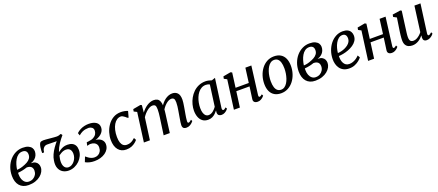

<svg xmlns="http://www.w3.org/2000/svg" viewBox="86 -1774 6824 2989"><g transform="rotate(-20 3498.0 -279.0)"><path d="M239.6 9.7Q190.4 9.7 153.3 -6.1Q116.2 -21.9 91 -51.3Q65.8 -80.8 53.1 -121.9Q40.4 -163 40.4 -213.5Q40.4 -289.7 64.5 -354.3Q88.6 -419 130.8 -467.3Q173 -515.5 228.4 -542.3Q283.7 -569 346.5 -569Q404.3 -569 439.8 -552.4Q475.2 -535.7 491.5 -509.5Q507.7 -483.2 507.7 -453.7Q507.7 -421.2 495.1 -390.3Q482.4 -359.5 455.4 -335.5Q428.5 -311.5 385.6 -298.3Q430.7 -299 457.8 -283.8Q484.9 -268.6 497.3 -243.3Q509.7 -218 509.7 -188.1Q509.7 -152.2 491.2 -117.2Q472.7 -82.2 437.7 -53.4Q402.7 -24.5 352.6 -7.4Q302.5 9.7 239.6 9.7ZM263 -40.4Q302.5 -40.4 333.1 -58.1Q363.7 -75.9 381.5 -106Q399.3 -136.2 399.3 -172.9Q399.3 -200.6 388.4 -220Q377.6 -239.3 356.1 -249.4Q334.7 -259.4 302.8 -259.4Q295.6 -257.7 284.6 -254Q273.6 -250.4 260.3 -246.6Q247 -242.8 232.8 -239.7Q214.8 -236 193.4 -232.2Q172 -228.4 147.5 -226.8Q147 -218.8 146.8 -210.9Q146.7 -203 146.7 -195.7Q146.7 -152.8 160.4 -117.5Q174.2 -82.2 200.4 -61.3Q226.6 -40.4 263 -40.4ZM148.8 -275.5Q166.3 -276.5 181.2 -278.5Q196.1 -280.4 211.4 -284.1Q226.6 -287.7 244.7 -293.6Q290.5 -308.7 325.4 -328.1Q360.2 -347.5 379.8 -374.7Q399.4 -401.9 399.4 -439.4Q399.4 -477.3 379.6 -496.4Q359.9 -515.5 323.3 -515.5Q282.3 -515.5 251.6 -493.3Q220.9 -471.1 200 -435.1Q179 -399.1 166.5 -357.1Q154 -315.2 148.8 -275.5Z M636 -386.4H605.2Q604.4 -404.1 605.5 -430.2Q606.7 -456.2 610.8 -483Q614.9 -509.7 622.6 -530.6Q630.4 -551.5 642.5 -558.5Q648 -561.5 660.4 -564.8Q672.8 -568 690.6 -568Q706.2 -568 736 -565.6Q765.9 -563.1 799.9 -559.8Q834 -556.4 863.2 -554Q892.5 -551.6 906.3 -551.6Q925.9 -551.6 945.3 -556.7Q964.6 -561.9 974.4 -568Q978.6 -565.5 981.4 -563.6Q984.3 -561.7 988 -557.4Q991.7 -553.1 997.8 -543.1Q953.8 -492.5 917.1 -437.7Q880.4 -382.9 854.9 -311.1Q873.9 -323.8 895.9 -338.6Q917.9 -353.4 947.3 -364.1Q976.6 -374.8 1017.1 -374.8Q1062.2 -374.8 1093.9 -359.1Q1125.7 -343.4 1142.4 -313.1Q1159.1 -282.9 1159.1 -238.2Q1159.1 -188.4 1138.5 -143.4Q1117.8 -98.4 1082 -63.6Q1046.2 -28.8 1000.2 -8.9Q954.3 11 903.6 11Q849 11 806.9 -14.4Q764.7 -39.9 744.8 -90.2Q724.9 -140.5 737.4 -214.8Q744.1 -261.9 765.1 -308.8Q786.1 -355.7 819.9 -404.1Q853.7 -452.5 898.7 -504.1L885.8 -483.4Q886.7 -483 872.7 -483.2Q858.8 -483.4 836.8 -483.9Q814.8 -484.5 790.9 -484.8Q767.1 -485.2 747.9 -485.5Q728.7 -485.9 721 -485.9Q702.4 -485.9 686.5 -477.7Q670.5 -469.5 659.5 -454.5Q648.9 -441.6 643 -422Q637 -402.4 636 -386.4ZM917.1 -39Q944.8 -39 970.1 -53Q995.4 -67 1015.3 -91.1Q1035.2 -115.2 1046.9 -146.3Q1058.5 -177.5 1058.5 -211.3Q1058.5 -242 1048.5 -264.4Q1038.5 -286.8 1018.6 -298.9Q998.8 -311 969.2 -311Q941.9 -311 918.9 -302.3Q895.8 -293.6 877.5 -281.4Q859.1 -269.2 844.6 -259.1Q837.3 -229.8 833.2 -201.4Q829.2 -172.9 830.2 -146.9Q831.6 -112.9 842.7 -88.7Q853.7 -64.5 872.6 -51.8Q891.6 -39 917.1 -39Z M1331.6 9.7Q1286.6 9.7 1254.2 1.6Q1221.7 -6.5 1203.1 -15.3Q1184.5 -24.1 1180.9 -26.3L1213.6 -109.5Q1233.6 -93 1254.6 -78.1Q1275.7 -63.2 1299.9 -54Q1324.2 -44.8 1352.1 -44.8Q1384 -44.8 1410.7 -59.2Q1437.4 -73.6 1453.6 -102Q1469.8 -130.4 1469.8 -171.1Q1469.8 -196.6 1457.6 -217.8Q1445.4 -238.9 1419.4 -251.5Q1393.4 -264.1 1351.6 -264.1L1302.3 -253.4L1314.6 -307.9L1347.2 -311.5Q1399.5 -317.2 1431.7 -335.4Q1463.9 -353.7 1479 -380.6Q1494.1 -407.5 1494.1 -438.1Q1494.1 -473.4 1469.2 -491Q1444.2 -508.6 1415.9 -508.6Q1392.2 -508.6 1366.1 -504.5Q1340 -500.5 1310.9 -487.3Q1281.9 -474 1248.6 -445.6L1234.2 -488.5Q1262.7 -515.5 1296 -532.9Q1329.3 -550.2 1365.7 -558.6Q1402.2 -567 1439.1 -567Q1514.1 -567 1559.3 -537.2Q1604.5 -507.5 1604.5 -450.4Q1604.5 -418.8 1590.5 -391.9Q1576.4 -365 1551.1 -343.5Q1525.7 -322.1 1491.1 -307.2Q1456.5 -292.3 1416 -285.1L1411.2 -293.2Q1464.5 -299 1503.5 -284.8Q1542.5 -270.6 1563.8 -242.4Q1585.1 -214.2 1585.1 -178Q1585.1 -135.1 1565.2 -100.5Q1545.2 -65.9 1510.2 -41.3Q1475.2 -16.6 1429.3 -3.4Q1383.5 9.7 1331.6 9.7Z M1857.9 10Q1774.1 10 1726.2 -48.7Q1678.3 -107.4 1677.9 -213.1Q1677.6 -271.5 1696.2 -333.6Q1714.8 -395.6 1751.7 -448.9Q1788.7 -502.2 1844 -535.1Q1899.3 -568 1972.3 -568Q1999.8 -568 2031.9 -562.3Q2063.9 -556.5 2085.8 -545.8L2058 -444.3L2039.6 -449.7Q2027.2 -461.8 2011.5 -474.4Q1995.8 -487 1979.8 -495.5Q1963.8 -504 1949.6 -504Q1913.4 -504 1882.9 -483.6Q1852.4 -463.3 1830.2 -425.7Q1807.9 -388.1 1795.7 -336.4Q1783.5 -284.7 1784 -222.2Q1784.7 -166 1797.3 -129.5Q1809.9 -93.1 1833.8 -75.2Q1857.6 -57.4 1891.6 -57.4Q1922 -57.4 1945.4 -65.4Q1968.7 -73.4 1988.6 -87.2Q2008.4 -101 2027.8 -118.7L2048 -80.6Q2035.7 -64.6 2010.1 -43.1Q1984.5 -21.7 1946.4 -5.8Q1908.4 10 1857.9 10Z M2318.9 -557.4 2307.2 -438.3Q2326.1 -464.5 2350 -488Q2373.9 -511.5 2401.2 -529.6Q2428.5 -547.7 2457.6 -557.8Q2486.7 -568 2516.3 -568Q2553.1 -568 2577.4 -553.6Q2601.7 -539.3 2614.1 -508.4Q2626.5 -477.4 2627.4 -426.9Q2627.5 -422 2627.4 -416.7Q2627.2 -411.3 2627 -406Q2626.8 -400.6 2626.1 -394.7L2610.3 -415.6Q2627.9 -447.9 2651.2 -475.7Q2674.5 -503.4 2701.9 -524.1Q2729.4 -544.8 2759.9 -556.4Q2790.4 -568 2823 -568Q2875 -568 2908.2 -534.7Q2941.3 -501.4 2941.3 -422.1Q2941.3 -401.6 2937.3 -371.1Q2933.3 -340.7 2927.8 -307.9Q2922.3 -275.1 2917.3 -247Q2912.8 -221.6 2907.7 -192.9Q2902.6 -164.1 2898.7 -136Q2894.9 -107.8 2893.4 -84.8Q2892.7 -67.9 2896.2 -60.1Q2899.6 -52.4 2907.1 -52.4Q2918.1 -52.4 2929.8 -59.2Q2941.6 -66.1 2959.3 -82.3L2971.9 -57.1Q2967.1 -49.9 2951.3 -33.8Q2935.5 -17.7 2910.5 -3.9Q2885.5 10 2853.4 10Q2828.2 10 2813.8 1.9Q2799.4 -6.2 2793.7 -20.8Q2787.9 -35.3 2788.3 -54.6Q2789 -75.5 2793.1 -103.9Q2797.2 -132.4 2802.7 -163.4Q2808.2 -194.3 2812.7 -222.9Q2817.2 -250.1 2823 -283.2Q2828.8 -316.3 2832.9 -350.3Q2837 -384.3 2836.9 -413.8Q2836.7 -461.2 2822.8 -477.6Q2808.8 -494.1 2779.6 -494.1Q2758.9 -494.1 2735.5 -482.6Q2712 -471.1 2688.7 -450.3Q2665.3 -429.6 2644.6 -402.4Q2623.9 -375.3 2608.7 -344L2627.9 -403.3Q2626.8 -380 2624 -352.6Q2621.2 -325.3 2617.7 -298.2Q2614.3 -271.1 2610.8 -247L2578.6 0H2476.7L2507.6 -220.6Q2511.8 -248.8 2516.4 -282.4Q2521.1 -316 2524.3 -350Q2527.5 -383.9 2527.4 -413Q2526.9 -462.2 2513.6 -478.5Q2500.3 -494.8 2466.8 -494.8Q2447.4 -494.8 2425.1 -484.5Q2402.7 -474.2 2379.7 -455.9Q2356.8 -437.7 2335.8 -413.9Q2314.8 -390.2 2298 -363.4L2248.9 0H2149.2L2214 -483L2164.4 -507.7L2171.7 -545.2L2298.2 -568Z M3468 -92.9Q3464.8 -69.7 3471.7 -61Q3478.5 -52.4 3487 -52.4Q3496.2 -52.4 3506.3 -58.8Q3516.5 -65.3 3531.3 -78.6L3545.3 -53Q3541.3 -46.3 3526.2 -31.1Q3511.1 -15.9 3487.5 -2.9Q3463.8 10 3434.4 10Q3406.1 10 3388.5 -4.9Q3370.9 -19.9 3371.5 -53.8L3375.2 -84.8Q3357.5 -62.2 3334.8 -40.3Q3312.1 -18.5 3282.2 -4.2Q3252.3 10 3213.4 10Q3158.2 10 3122.1 -17.5Q3086 -44.9 3068.2 -92.1Q3050.5 -139.4 3050.5 -198.1Q3050.5 -247.4 3064.1 -299.5Q3077.7 -351.6 3104.3 -399.5Q3130.8 -447.3 3170 -485.4Q3209.1 -523.6 3260.6 -545.8Q3312 -568 3375 -568Q3398 -568 3425.8 -562Q3453.7 -555.9 3474.8 -547.7L3533.3 -567.3ZM3423.4 -497Q3409.9 -505.8 3393.9 -509.7Q3377.8 -513.7 3360.4 -513.7Q3319.9 -513.7 3287.3 -495.4Q3254.7 -477.2 3230.2 -445.8Q3205.6 -414.5 3189.1 -374.3Q3172.7 -334.2 3164.4 -290.2Q3156.1 -246.3 3156.1 -203.4Q3156.1 -155.2 3167.1 -122.1Q3178 -89.1 3197.4 -72.3Q3216.7 -55.5 3242.1 -55.5Q3265.3 -55.5 3285.2 -64.1Q3305.1 -72.8 3321.8 -86.6Q3338.5 -100.4 3352.1 -115.8Q3365.6 -131.3 3375.8 -145.3Z M4071.8 -87.9Q4069.6 -69.5 4073.9 -60.9Q4078.1 -52.4 4085.1 -52.4Q4093.9 -52.4 4104.4 -57.7Q4114.8 -63 4130.4 -76.8L4143.4 -50.9Q4139.1 -44.5 4124.1 -29.7Q4109 -14.8 4085.6 -2.4Q4062.2 10 4033.3 10Q4011.3 10 3995 2.8Q3978.7 -4.3 3970.6 -18.9Q3962.5 -33.5 3965.5 -55.3L3993.5 -258.4H3774.4L3739.6 0H3640.5L3705.2 -481.5L3657.4 -506.6L3664.7 -544.1L3789.8 -566.6L3813.8 -554.4L3781.8 -312.4H4000.7L4032.4 -554.5H4131.3Z M4508.2 -568.3Q4572.8 -568.3 4617.3 -541.5Q4661.9 -514.8 4685.2 -463.7Q4708.6 -412.7 4708.7 -339.7Q4708.9 -271.9 4688.6 -209Q4668.4 -146.1 4630.7 -96.4Q4592.9 -46.8 4540.1 -17.8Q4487.3 11.2 4422.5 11.2Q4359.2 11.2 4314.3 -15Q4269.3 -41.2 4245.8 -91.5Q4222.2 -141.8 4221.9 -213.4Q4221.8 -282.4 4241.8 -346.1Q4261.9 -409.8 4299.6 -459.9Q4337.2 -509.9 4390.1 -539.1Q4443.1 -568.3 4508.2 -568.3ZM4492.4 -515.3Q4459.3 -515.3 4433.3 -497.2Q4407.3 -479.1 4388 -448.6Q4368.6 -418.1 4355.8 -379.7Q4343 -341.3 4336.9 -300.2Q4330.7 -259.1 4330.8 -220.4Q4331 -159.5 4343.8 -119.9Q4356.7 -80.2 4381.1 -60.8Q4405.6 -41.4 4440.2 -41.4Q4472.5 -41.4 4498.2 -59.4Q4523.8 -77.4 4543 -107.9Q4562.1 -138.4 4574.7 -176.7Q4587.2 -214.9 4593.6 -255.9Q4599.9 -296.9 4599.8 -335.6Q4599.7 -396.6 4587.3 -436.3Q4575 -476 4551.4 -495.6Q4527.7 -515.3 4492.4 -515.3Z M4990.6 9.7Q4941.4 9.7 4904.3 -6.1Q4867.2 -21.9 4842 -51.3Q4816.8 -80.8 4804.1 -121.9Q4791.4 -163 4791.4 -213.5Q4791.4 -289.7 4815.5 -354.3Q4839.6 -419 4881.8 -467.3Q4924 -515.5 4979.4 -542.3Q5034.7 -569 5097.5 -569Q5155.3 -569 5190.8 -552.4Q5226.2 -535.7 5242.5 -509.5Q5258.7 -483.2 5258.7 -453.7Q5258.7 -421.2 5246.1 -390.3Q5233.4 -359.5 5206.4 -335.5Q5179.5 -311.5 5136.6 -298.3Q5181.7 -299 5208.8 -283.8Q5235.9 -268.6 5248.3 -243.3Q5260.7 -218 5260.7 -188.1Q5260.7 -152.2 5242.2 -117.2Q5223.7 -82.2 5188.7 -53.4Q5153.7 -24.5 5103.6 -7.4Q5053.5 9.7 4990.6 9.7ZM5014 -40.4Q5053.5 -40.4 5084.1 -58.1Q5114.7 -75.9 5132.5 -106Q5150.3 -136.2 5150.3 -172.9Q5150.3 -200.6 5139.4 -220Q5128.6 -239.3 5107.1 -249.4Q5085.7 -259.4 5053.8 -259.4Q5046.6 -257.7 5035.6 -254Q5024.6 -250.4 5011.3 -246.6Q4998 -242.8 4983.8 -239.7Q4965.8 -236 4944.4 -232.2Q4923 -228.4 4898.5 -226.8Q4898 -218.8 4897.8 -210.9Q4897.7 -203 4897.7 -195.7Q4897.7 -152.8 4911.4 -117.5Q4925.2 -82.2 4951.4 -61.3Q4977.6 -40.4 5014 -40.4ZM4899.8 -275.5Q4917.3 -276.5 4932.2 -278.5Q4947.1 -280.4 4962.4 -284.1Q4977.6 -287.7 4995.7 -293.6Q5041.5 -308.7 5076.4 -328.1Q5111.2 -347.5 5130.8 -374.7Q5150.4 -401.9 5150.4 -439.4Q5150.4 -477.3 5130.6 -496.4Q5110.9 -515.5 5074.3 -515.5Q5033.3 -515.5 5002.6 -493.3Q4971.9 -471.1 4951 -435.1Q4930 -399.1 4917.5 -357.1Q4905 -315.2 4899.8 -275.5Z M5762.1 -96Q5748.4 -76 5718.6 -50.9Q5688.9 -25.9 5646.5 -7.8Q5604.1 10.4 5552 10.4Q5497.7 10.4 5459.5 -8.6Q5421.4 -27.6 5398 -59.8Q5374.5 -92.1 5364.1 -131.9Q5353.6 -171.7 5354.2 -212.9Q5355.1 -285.2 5377.6 -349.4Q5400.2 -413.7 5439.9 -463Q5479.5 -512.3 5532.6 -540.7Q5585.6 -569 5647.7 -569Q5696.7 -569 5728.2 -552.9Q5759.7 -536.9 5775.1 -509Q5790.6 -481.2 5790.8 -446.7Q5791.3 -399.6 5767.9 -363.9Q5744.5 -328.1 5706.3 -302.4Q5668.1 -276.8 5623.6 -260.2Q5579.1 -243.6 5536.3 -235.5Q5493.5 -227.3 5462.2 -226.6Q5460.4 -195.2 5465.5 -164.7Q5470.6 -134.2 5483.8 -109.2Q5496.9 -84.2 5519.4 -69.4Q5541.8 -54.6 5574.6 -54.6Q5605.1 -54.6 5634.1 -64.4Q5663.2 -74.2 5690 -92.1Q5716.8 -110 5739.8 -134.5ZM5624.4 -515.5Q5587.4 -515.5 5558.8 -492.5Q5530.2 -469.5 5510.1 -433Q5490 -396.5 5478.5 -354.9Q5466.9 -313.2 5463.6 -275.5Q5491.3 -276.5 5522.5 -283.8Q5553.8 -291.1 5583.7 -304.7Q5613.6 -318.2 5638.1 -337.5Q5662.5 -356.9 5676.9 -382Q5691.3 -407.2 5690.9 -437.6Q5690.5 -476.5 5672.8 -496Q5655.1 -515.5 5624.4 -515.5Z M6295.3 -87.9Q6293.1 -69.5 6297.4 -60.9Q6301.6 -52.4 6308.6 -52.4Q6317.4 -52.4 6327.9 -57.7Q6338.3 -63 6353.9 -76.8L6366.9 -50.9Q6362.6 -44.5 6347.6 -29.7Q6332.5 -14.8 6309.1 -2.4Q6285.7 10 6256.8 10Q6234.8 10 6218.5 2.8Q6202.2 -4.3 6194.1 -18.9Q6186 -33.5 6189 -55.3L6217 -258.4H5997.9L5963.1 0H5864L5928.7 -481.5L5880.9 -506.6L5888.2 -544.1L6013.3 -566.6L6037.3 -554.4L6005.3 -312.4H6224.2L6255.9 -554.5H6354.8Z M6596.6 10Q6562.3 10 6533.7 -1.9Q6505.1 -13.9 6487.8 -42.4Q6470.5 -70.8 6470.2 -120.7Q6470.2 -138.2 6471.6 -159Q6473 -179.8 6475.7 -202.9Q6478.3 -226 6481.5 -249.4Q6484.6 -272.9 6488.1 -294.8L6516.5 -481.7L6463.8 -509.7L6470.4 -547L6602.4 -566.6L6623.2 -556L6588 -290.8Q6585.5 -269.3 6582.6 -248.8Q6579.7 -228.2 6577.2 -208.8Q6574.6 -189.5 6573 -171.4Q6571.4 -153.3 6571.4 -136.6Q6571.4 -103.3 6579.5 -85.2Q6587.5 -67.1 6602.5 -60.1Q6617.6 -53.2 6638.4 -53.2Q6664.3 -53.2 6690.7 -66.4Q6717.2 -79.7 6740.6 -100.1Q6763.9 -120.6 6780.2 -142.6L6835.9 -562.6H6936L6872.3 -88.6Q6869.8 -69.9 6874.3 -61.1Q6878.8 -52.4 6887.3 -52.4Q6896.9 -52.4 6908.6 -59.3Q6920.3 -66.2 6938.4 -82.9L6951 -56.7Q6946.7 -49.7 6930.6 -33.7Q6914.6 -17.8 6889.7 -4.2Q6864.9 9.3 6834.2 9.3Q6803.3 9.3 6788.4 -7.6Q6773.4 -24.4 6775.4 -52.7Q6775.3 -54.6 6775.5 -58.5Q6775.7 -62.3 6776.2 -67.3Q6776.8 -72.3 6777.3 -77.6Q6777.8 -82.8 6778.3 -87.4L6777 -88.4Q6762.3 -70.3 6743.9 -52.8Q6725.5 -35.3 6702.9 -21.1Q6680.2 -7 6653.8 1.5Q6627.3 10 6596.6 10Z"/></g></svg>

Font: Merriweather Light
Style: Italic
Weight: 300
Italic angle: -7.8°
Designer: Eben Sorkin
Foundry: Eben Sorkin
Version: Version 2.101